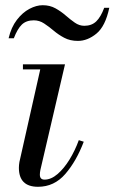

<svg xmlns="http://www.w3.org/2000/svg" viewBox="-20 -707 440 737"><path d="M109.5 -629Q81 -629 64 -612.8Q47 -596.5 33 -560H13Q23 -602.5 44.8 -630.8Q66.5 -659 93 -673Q119.5 -687 144 -687Q171.5 -687 193 -675Q214.5 -663 232.2 -647.5Q250 -632 267.2 -620Q284.5 -608 303.5 -608Q332 -608 349.5 -625Q367 -642 380 -677H399.5Q384.5 -606 350.2 -578Q316 -550 279 -550Q249 -550 226.5 -562Q204 -574 185.8 -589.5Q167.5 -605 149.2 -617Q131 -629 109.5 -629ZM301.5 -163Q273 -88 230.5 -39Q188 10 126 10Q52.5 10 52.5 -63Q52.5 -73 54.5 -85L134.5 -440.5H68V-460H229.5L135 -54.5Q133 -45 133 -36.5Q133 -17.5 151 -17.5Q176 -17.5 200.8 -38.8Q225.5 -60 246.8 -94.5Q268 -129 282.5 -169Z"/></svg>

Font: Bodoni* 11pt
Style: Italic
Weight: 400
Italic angle: -13°
Version: Version 2.3